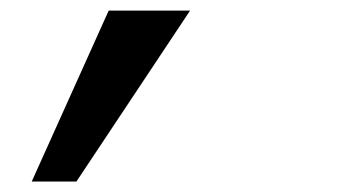

<svg xmlns="http://www.w3.org/2000/svg" viewBox="-20 -166 640 363"><path d="M40 177.2 185.5 -146H339.4L124.5 177.2Z"/></svg>

Font: Cousine
Style: Bold Italic
Weight: 700
Italic angle: -12°
Monospace: yes
Designer: Steve Matteson
Foundry: Ascender Corporation
Version: Version 1.20